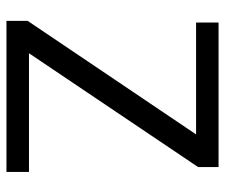

<svg xmlns="http://www.w3.org/2000/svg" viewBox="-70 -610 680 579"><g transform="rotate(90 269.5 -320.0)"><path d="M498 -67.9V0H42.5V-64L384.8 -571.8H47.4V-639.6H483.4V-578.1L140.1 -67.9Z"/></g></svg>

Font: Yantramanav
Style: Regular
Weight: 400
Version: Version 1.001;PS 1.0;hotconv 1.0.72;makeotf.lib2.5.5900; ttf